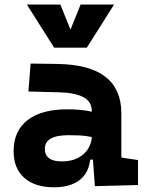

<svg xmlns="http://www.w3.org/2000/svg" viewBox="-20 -796 626 826"><path d="M388.2 4.9 379.9 -109.4H368.2Q360.8 -49.8 320.6 -20Q280.3 9.8 212.9 9.8Q130.4 9.8 84.5 -30.8Q38.6 -71.3 38.6 -146Q38.6 -232.9 98.6 -279.3Q158.7 -325.7 269 -325.7Q301.3 -325.7 326.4 -323.2Q351.6 -320.8 375 -315.4V-316.9Q375 -358.4 339.6 -377.7Q304.2 -397 234.4 -398.9L102.1 -402.3L111.8 -522.5L224.6 -521Q365.2 -519 433.6 -465.6Q502 -412.1 502 -309.6V-118.2L573.7 -107.4V0ZM375 -206.5Q346.7 -212.4 323.7 -213.4Q300.8 -214.4 275.4 -214.4Q172.9 -214.4 172.9 -155.8Q172.9 -101.6 245.6 -101.6Q287.6 -101.6 316.2 -116.9Q344.7 -132.3 359.4 -156.5Q374 -180.7 375 -206.5ZM212.9 -590.8 95.7 -776.4H239.7L283.2 -668.5L326.7 -776.4H470.7L353.5 -590.8Z"/></svg>

Font: CaskaydiaMono NF
Style: Bold
Weight: 700
Designer: Aaron Bell
Foundry: Saja Typeworks
Version: Version 2111.001; ttfautohint (v1.8.4);Nerd Fonts 3.1.1